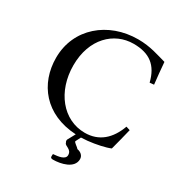

<svg xmlns="http://www.w3.org/2000/svg" viewBox="-208 -829 1109 1187"><g transform="rotate(30 346.5 -235.0)"><path d="M638 -185C601 -83 534 -23 433 -23C277 -23 164 -164 164 -350C164 -540 282 -651 421 -651C535 -651 599 -602 626 -492L656 -495C650 -548 645 -598 641 -649C585 -664 520 -689 432 -689C218 -689 48 -546 48 -337C48 -152 166 1 390 13L360 68C359 71 359 73 359 75C359 80 361 84 364 89C367 109 414 105 414 148C414 180 367 186 329 189C329 204 322 219 346 219C401 219 490 199 490 133C490 107 469 91 445 87C437 76 409 61 409 51C409 50 422 25 428 14L473 11C531 5 595 -9 627 -23C639 -68 654 -126 666 -176Z"/></g></svg>

Font: Sibila
Style: Regular
Weight: 400
Designer: Stefan Peev
Foundry: Context Ltd
Version: Version 1.000